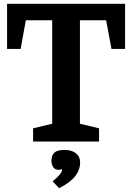

<svg xmlns="http://www.w3.org/2000/svg" viewBox="-20 -740 691 1004"><path d="M634 -720H17V-484H88L115 -634H253V-93L153 -69V0H498V-69L398 -93V-634H535L563 -484H634ZM317 44Q298 44 285 47.5Q272 51 264 58.5Q256 66 252.5 77Q249 88 249 103Q249 119 258 133.5Q267 148 287 148Q292 148 296.5 147Q301 146 303 144L305 146Q304 159 291 174.5Q278 190 255 208L289 244Q348 214 373.5 181Q399 148 399 109Q399 79 377 61.5Q355 44 317 44Z"/></svg>

Font: GradeGX
Style: Regular
Weight: 100
Width: 1
Designer: Adam Twardoch
Foundry: Adam Twardoch
Version: Version 2.002; DEVELOPMENT